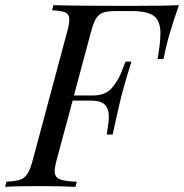

<svg xmlns="http://www.w3.org/2000/svg" viewBox="-55 -728 717 748"><path d="M642 -708Q617 -637 601 -580Q591 -543 582 -498H559Q570 -562 570 -598Q570 -646 545 -665.5Q520 -685 455 -685H402Q366 -685 348.5 -679.5Q331 -674 320 -657Q309 -640 299 -602L233 -356H306Q357 -356 382 -386.5Q407 -417 418.5 -448Q430 -479 434 -488H457Q436 -422 422 -369L416 -346Q400 -280 384 -204H361L364 -226Q369 -253 369 -273Q369 -303 354 -319.5Q339 -336 301 -336H228L166 -106Q158 -76 158 -62Q158 -38 176.5 -30Q195 -22 244 -20L239 0Q187 -3 92 -3Q7 -3 -35 0L-30 -20Q6 -22 23.5 -28Q41 -34 52 -51Q63 -68 73 -106L206 -602Q215 -634 215 -651Q215 -672 200.5 -679Q186 -686 148 -688L153 -708Q251 -705 443 -705Q583 -705 642 -708Z"/></svg>

Font: Playfair Display
Style: Italic
Weight: 400
Italic angle: -14°
Designer: Claus Eggers Sørensen
Foundry: Claus Eggers Sørensen
Version: Version 1.200; ttfautohint (v1.6)